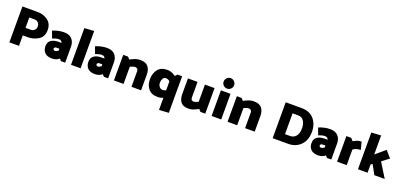

<svg xmlns="http://www.w3.org/2000/svg" viewBox="25 -1973 7127 3416"><g transform="rotate(20 3588.5 -265.0)"><path d="M70 0V-680H356Q469 -680 552.5 -619Q636 -558 636 -435Q636 -313 547 -255.5Q458 -198 348 -198H252V0ZM350 -537H252V-341H352Q394 -341 421 -368Q448 -395 448 -435Q448 -480 422 -508.5Q396 -537 350 -537Z M848 -163Q848 -151 858 -143Q868 -135 881 -135Q897 -135 913 -142Q929 -149 945 -162V-198H889Q871 -198 859.5 -188.5Q848 -179 848 -163ZM712 -456Q750 -473 808 -487.5Q866 -502 926 -502Q1025 -502 1076 -447Q1127 -392 1127 -300V0H1046L1013 -37Q991 -15 955 -2Q919 11 878 11Q786 11 741 -35Q696 -81 696 -156Q696 -235 749 -271.5Q802 -308 886 -308H944Q940 -330 923 -342Q906 -354 881 -354Q856 -354 822 -345.5Q788 -337 760 -325Z M1237 0V-695L1419 -706V0Z M1661 -163Q1661 -151 1671 -143Q1681 -135 1694 -135Q1710 -135 1726 -142Q1742 -149 1758 -162V-198H1702Q1684 -198 1672.5 -188.5Q1661 -179 1661 -163ZM1525 -456Q1563 -473 1621 -487.5Q1679 -502 1739 -502Q1838 -502 1889 -447Q1940 -392 1940 -300V0H1859L1826 -37Q1804 -15 1768 -2Q1732 11 1691 11Q1599 11 1554 -35Q1509 -81 1509 -156Q1509 -235 1562 -271.5Q1615 -308 1699 -308H1757Q1753 -330 1736 -342Q1719 -354 1694 -354Q1669 -354 1635 -345.5Q1601 -337 1573 -325Z M2179 -442Q2210 -460 2261 -481Q2312 -502 2373 -502Q2476 -502 2520 -444.5Q2564 -387 2564 -300V0H2382V-296Q2382 -324 2365 -339Q2348 -354 2323 -354Q2306 -354 2280 -345Q2254 -336 2232 -326V0H2050V-484H2141Z M3165 -484V208L2983 219V-10Q2962 -1 2936 5Q2910 11 2877 11Q2760 11 2702 -61Q2644 -133 2644 -241Q2644 -350 2701.5 -426Q2759 -502 2887 -502Q2928 -502 2969.5 -484.5Q3011 -467 3043 -444L3074 -484ZM2832 -245Q2832 -202 2855.5 -169.5Q2879 -137 2923 -137Q2934 -137 2952 -141Q2970 -145 2983 -151V-323Q2969 -336 2947.5 -345Q2926 -354 2908 -354Q2867 -354 2849.5 -317.5Q2832 -281 2832 -245Z M3650 -41Q3619 -24 3570.5 -3Q3522 18 3461 18Q3358 18 3316.5 -39.5Q3275 -97 3275 -184V-484H3457V-188Q3457 -160 3471.5 -145Q3486 -130 3511 -130Q3527 -130 3551 -139Q3575 -148 3597 -158V-484H3779V0H3688Z M3989 -551Q3949 -551 3920 -580Q3891 -609 3891 -649Q3891 -690 3920 -719.5Q3949 -749 3989 -749Q4030 -749 4059.5 -719.5Q4089 -690 4089 -649Q4089 -609 4059.5 -580Q4030 -551 3989 -551ZM3899 0V-485H4081V0Z M4330 -442Q4361 -460 4412 -481Q4463 -502 4524 -502Q4627 -502 4671 -444.5Q4715 -387 4715 -300V0H4533V-296Q4533 -324 4516 -339Q4499 -354 4474 -354Q4457 -354 4431 -345Q4405 -336 4383 -326V0H4201V-484H4292Z M5055 0V-680H5353Q5510 -680 5592 -584.5Q5674 -489 5674 -344Q5674 -185 5583 -92.5Q5492 0 5349 0ZM5344 -537H5237V-143H5337Q5400 -143 5443 -193Q5486 -243 5486 -344Q5486 -428 5449.5 -482.5Q5413 -537 5344 -537Z M5886 -163Q5886 -151 5896 -143Q5906 -135 5919 -135Q5935 -135 5951 -142Q5967 -149 5983 -162V-198H5927Q5909 -198 5897.5 -188.5Q5886 -179 5886 -163ZM5750 -456Q5788 -473 5846 -487.5Q5904 -502 5964 -502Q6063 -502 6114 -447Q6165 -392 6165 -300V0H6084L6051 -37Q6029 -15 5993 -2Q5957 11 5916 11Q5824 11 5779 -35Q5734 -81 5734 -156Q5734 -235 5787 -271.5Q5840 -308 5924 -308H5982Q5978 -330 5961 -342Q5944 -354 5919 -354Q5894 -354 5860 -345.5Q5826 -337 5798 -325Z M6275 0V-484H6366L6410 -435Q6440 -455 6481 -470Q6522 -485 6563 -485L6600 -339Q6564 -339 6526 -329Q6488 -319 6457 -295V0Z M6852 -156V0H6670V-695L6852 -706V-346L7033 -499L7142 -374L7008 -273L7177 0H6981L6882 -178Z"/></g></svg>

Font: Palanquin Dark
Style: Bold
Weight: 700
Designer: Pria Ravichandran
Version: Version 1.000